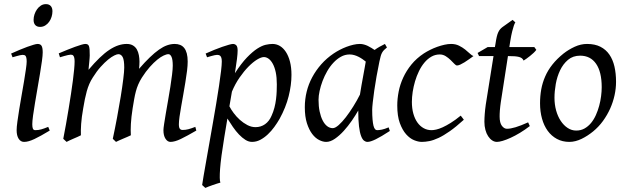

<svg xmlns="http://www.w3.org/2000/svg" viewBox="-20 -671 3046 935"><path d="M222.2 -35.2Q199.2 -21.5 180.9 -11.2Q162.6 -1 147.5 6.1Q132.3 13.2 120.1 16.6Q107.9 20 97.2 20Q80.6 20 70.8 4.6Q61 -10.7 61 -37.1Q61 -51.8 64.7 -78.9Q68.4 -106 73.7 -138.9Q79.1 -171.9 85.4 -207.8Q91.8 -243.7 97.2 -276.1Q102.5 -308.6 106.2 -334Q109.9 -359.4 109.9 -371.1Q109.9 -382.3 108.4 -388.9Q106.9 -395.5 104.5 -398.7Q102.1 -401.9 98.1 -402.8Q94.2 -403.8 89.8 -403.8Q85.9 -403.8 77.9 -402.1Q69.8 -400.4 61.5 -397.9Q52.2 -395.5 41 -392.1L34.2 -410.2Q54.7 -419.4 75 -428Q95.2 -436.5 112.8 -442.9Q130.4 -449.2 143.6 -453.1Q156.7 -457 163.1 -457Q176.8 -457 182.4 -447.8Q188 -438.5 188 -416Q188 -401.9 184.3 -374.3Q180.7 -346.7 174.8 -312.5Q168.9 -278.3 162.6 -241Q156.2 -203.6 150.4 -169.4Q144.5 -135.3 140.9 -107.7Q137.2 -80.1 137.2 -65.9Q137.2 -50.8 140.4 -43.9Q143.6 -37.1 151.9 -37.1Q167 -37.1 180.9 -41Q194.8 -44.9 214.8 -53.2ZM235.4 -616.2Q235.4 -602.5 231.2 -589.1Q227.1 -575.7 219.2 -564.7Q211.4 -553.7 200.2 -546.9Q189 -540 175.3 -540Q160.2 -540 151.9 -548.8Q143.6 -557.6 143.6 -574.2Q143.6 -587.4 147.9 -600.8Q152.3 -614.3 160.2 -625.5Q168 -636.7 179 -643.8Q189.9 -650.9 203.6 -650.9Q218.8 -650.9 227.1 -641.8Q235.4 -632.8 235.4 -616.2Z M936 -35.2Q890.6 -8.8 860.8 5.6Q831.1 20 810.1 20Q795.9 20 785.9 4.6Q775.9 -10.7 775.9 -37.1Q775.9 -45.9 779.3 -67.9Q782.7 -89.8 787.6 -119.4Q792.5 -148.9 798.6 -182.6Q804.7 -216.3 809.6 -248.3Q814.5 -280.3 817.9 -307.6Q821.3 -335 821.3 -351.1Q821.3 -381.3 815.2 -394.3Q809.1 -407.2 800.3 -407.2Q791 -407.2 776.9 -400.6Q762.7 -394 745.6 -380.1Q728.5 -366.2 709.2 -344.5Q689.9 -322.8 670.9 -293Q660.2 -275.9 653.1 -259.3Q646 -242.7 641.4 -224.9Q636.7 -207 633.3 -187.3Q629.9 -167.5 626 -144Q619.1 -99.6 617.4 -67.9Q615.7 -36.1 617.2 -12.2Q610.4 -8.8 600.6 -4.6Q590.8 -0.5 580.6 3.9Q570.3 8.3 560.8 12.5Q551.3 16.6 544.9 20L529.3 4.9Q540 -44.9 550 -98.6Q560.1 -152.3 567.9 -200.4Q575.7 -248.5 580.3 -286.1Q585 -323.7 585 -341.8Q585 -378.9 577.4 -393.1Q569.8 -407.2 556.2 -407.2Q549.8 -407.2 536.6 -400.9Q523.4 -394.5 506.3 -380.6Q489.3 -366.7 470 -345.2Q450.7 -323.7 432.1 -293.9Q421.9 -278.3 414.8 -261.7Q407.7 -245.1 402.6 -226.8Q397.5 -208.5 393.3 -188Q389.2 -167.5 385.3 -144Q377.4 -99.6 375.2 -67.6Q373 -35.6 374 -12.2Q367.7 -8.8 358.2 -4.6Q348.6 -0.5 338.6 3.9Q328.6 8.3 319.3 12.5Q310.1 16.6 304.2 20L288.1 4.9Q294.9 -29.3 301.5 -66.7Q308.1 -104 314.2 -141.1Q320.3 -178.2 325.7 -213.6Q331.1 -249 335 -279.3Q338.9 -309.6 341.1 -333.3Q343.3 -356.9 343.3 -371.1Q343.3 -382.3 341.8 -388.9Q340.3 -395.5 337.6 -399.2Q335 -402.8 331.5 -403.8Q328.1 -404.8 324.2 -404.8Q319.3 -404.8 310.8 -402.8Q302.2 -400.9 293.5 -398.4Q283.2 -395.5 272 -392.1L266.1 -411.1Q286.6 -419.9 307.1 -428.2Q327.6 -436.5 345.2 -442.9Q362.8 -449.2 376 -453.1Q389.2 -457 395 -457Q402.3 -457 406.7 -454.6Q411.1 -452.1 413.3 -446Q415.5 -439.9 416.3 -429Q417 -418 417 -400.9Q417 -395.5 416.3 -387.5Q415.5 -379.4 414.8 -369.9Q414.1 -360.4 412.8 -350.1Q411.6 -339.8 411.1 -331.1Q439.9 -365.2 465.1 -389.4Q490.2 -413.6 512.9 -428.5Q535.6 -443.4 556.4 -450.2Q577.1 -457 597.2 -457Q615.2 -457 627.4 -449.7Q639.6 -442.4 646.5 -430.2Q653.3 -418 656.2 -402.6Q659.2 -387.2 659.2 -371.1Q659.2 -361.8 658.7 -354.2Q658.2 -346.7 657.2 -335.9Q685.5 -368.7 709.5 -391.6Q733.4 -414.6 754.2 -429.2Q774.9 -443.8 793.7 -450.4Q812.5 -457 831.1 -457Q845.2 -457 856.9 -452.4Q868.7 -447.8 877 -437.5Q885.3 -427.2 889.6 -410.9Q894 -394.5 894 -371.1Q894 -352.5 890.9 -326.4Q887.7 -300.3 882.8 -271Q877.9 -241.7 872.6 -210.9Q867.2 -180.2 862.3 -152.6Q857.4 -125 854.2 -102.3Q851.1 -79.6 851.1 -65.9Q851.1 -49.3 856 -43.7Q860.8 -38.1 869.1 -38.1Q883.3 -38.1 897.2 -41.7Q911.1 -45.4 931.2 -53.2Z M1265.1 -393.1Q1252 -393.1 1231.9 -380.9Q1211.9 -368.7 1189.9 -346.4Q1168 -324.2 1146.5 -293.2Q1125 -262.2 1109.4 -224.6L1097.2 -153.3Q1104.5 -138.7 1117.7 -120.8Q1130.9 -103 1147.9 -87.6Q1165 -72.3 1184.6 -62Q1204.1 -51.8 1224.1 -51.8Q1250.5 -51.8 1270.8 -66.2Q1291 -80.6 1302.2 -106.9Q1311 -126 1316.4 -146.7Q1321.8 -167.5 1324.2 -187.7Q1326.7 -208 1327.4 -226.6Q1328.1 -245.1 1328.1 -259.8Q1328.1 -293.9 1322.8 -319.1Q1317.4 -344.2 1308.3 -360.6Q1299.3 -377 1288.1 -385Q1276.9 -393.1 1265.1 -393.1ZM1137.2 -424.8Q1137.2 -410.2 1134 -383.8Q1130.9 -357.4 1124 -314.5Q1155.3 -362.8 1182.6 -391.1Q1210 -419.4 1232.7 -434.1Q1255.4 -448.7 1273.9 -452.9Q1292.5 -457 1307.1 -457Q1326.2 -457 1342.8 -447.3Q1359.4 -437.5 1372.1 -418.2Q1384.8 -398.9 1392.1 -370.8Q1399.4 -342.8 1399.4 -306.2Q1399.4 -257.3 1385.7 -202.6Q1372.1 -147.9 1341.3 -91.8Q1330.1 -72.3 1315.7 -52.5Q1301.3 -32.7 1284.2 -16.6Q1267.1 -0.5 1247.8 9.8Q1228.5 20 1207.5 20Q1190.9 20 1175 10Q1159.2 0 1143.8 -16.1Q1128.4 -32.2 1114.3 -52.7Q1100.1 -73.2 1087.4 -93.8L1072.3 -2.9Q1055.7 97.7 1051.8 151.1Q1047.9 204.6 1053.2 218.3Q1045.9 220.2 1036.1 223.4Q1026.4 226.6 1015.9 230.2Q1005.4 233.9 995.8 237.5Q986.3 241.2 980 244.1L964.4 230Q966.3 215.8 971.4 186Q976.6 156.2 983.6 116.2Q990.7 76.2 999 28.8Q1007.3 -18.6 1015.9 -67.4Q1024.4 -116.2 1032.5 -164.1Q1040.5 -211.9 1046.6 -252.7Q1052.7 -293.5 1056.4 -324.5Q1060.1 -355.5 1060.1 -371.1Q1060.1 -382.3 1058.1 -388.9Q1056.2 -395.5 1052.7 -398.7Q1049.3 -401.9 1045.4 -402.8Q1041.5 -403.8 1037.1 -403.8Q1032.7 -403.8 1024.7 -402.1Q1016.6 -400.4 1008.3 -397.9Q999 -395.5 988.3 -392.1L981.4 -410.2Q1002 -419.4 1022.9 -428Q1043.9 -436.5 1062.3 -442.9Q1080.6 -449.2 1094.5 -453.1Q1108.4 -457 1114.3 -457Q1124 -457 1130.6 -450.4Q1137.2 -443.8 1137.2 -424.8Z M1732.9 -210.4Q1736.3 -232.4 1740.5 -256.1Q1744.6 -279.8 1748.8 -301.8Q1752.9 -323.7 1756.1 -342Q1759.3 -360.4 1761.2 -371.1Q1753.9 -377 1745.1 -383.1Q1736.3 -389.2 1726.3 -394.3Q1716.3 -399.4 1705.3 -402.6Q1694.3 -405.8 1682.6 -405.8Q1660.2 -405.8 1640.4 -394.8Q1620.6 -383.8 1603.8 -365.7Q1586.9 -347.7 1573.5 -324.5Q1560.1 -301.3 1550.8 -276.6Q1541.5 -252 1536.4 -228Q1531.2 -204.1 1531.2 -185.1Q1531.2 -153.3 1536.6 -127.9Q1542 -102.5 1551.3 -84.5Q1560.5 -66.4 1573.2 -56.6Q1585.9 -46.9 1600.6 -46.9Q1612.3 -46.9 1629.2 -61.8Q1646 -76.7 1664.3 -100.3Q1682.6 -124 1700.7 -153.1Q1718.8 -182.1 1732.9 -210.4ZM1878.4 -33.2Q1835.9 -5.4 1809.8 7.3Q1783.7 20 1769.5 20Q1760.7 20 1752.7 13.9Q1744.6 7.8 1738.3 -9Q1731.9 -25.9 1728.3 -55.7Q1724.6 -85.4 1724.6 -132.8Q1711.9 -110.4 1693.6 -83.7Q1675.3 -57.1 1654.3 -33.9Q1633.3 -10.7 1611.1 4.6Q1588.9 20 1568.4 20Q1552.2 20 1533.9 10.7Q1515.6 1.5 1500.2 -18.8Q1484.9 -39.1 1474.6 -71Q1464.4 -103 1464.4 -148.9Q1464.4 -187.5 1473.4 -224.4Q1482.4 -261.2 1500.5 -294.9Q1518.6 -328.6 1544.7 -358.2Q1570.8 -387.7 1605.5 -411.1Q1618.7 -419.9 1634.5 -428.2Q1650.4 -436.5 1667.2 -442.9Q1684.1 -449.2 1700.7 -453.1Q1717.3 -457 1732.4 -457Q1742.7 -457 1752.4 -454.3Q1762.2 -451.7 1771.2 -447.3Q1780.3 -442.9 1788.6 -437.7Q1796.9 -432.6 1804.2 -427.7Q1815.4 -436 1828.1 -443.1Q1840.8 -450.2 1854.5 -457L1864.3 -439.9Q1856 -433.1 1850.6 -427.7Q1845.2 -422.4 1841.1 -415.3Q1836.9 -408.2 1834 -397.9Q1831.1 -387.7 1827.6 -371.1Q1820.3 -335.9 1813.7 -299.1Q1807.1 -262.2 1802.5 -229.5Q1797.9 -196.8 1795.2 -171.9Q1792.5 -147 1792.5 -136.2Q1792.5 -108.4 1794.2 -89.4Q1795.9 -70.3 1798.8 -58.8Q1801.8 -47.4 1806.2 -42.2Q1810.5 -37.1 1816.4 -37.1Q1826.2 -37.1 1839.6 -39.8Q1853 -42.5 1872.6 -50.8Z M2285.6 -397.9Q2275.4 -390.6 2263.9 -382.3Q2252.4 -374 2241.7 -367.4Q2231 -360.8 2221.4 -356.4Q2211.9 -352.1 2205.6 -352.1Q2200.2 -352.1 2192.4 -360.4Q2184.6 -368.7 2174.1 -378.9Q2163.6 -389.2 2150.4 -397.5Q2137.2 -405.8 2121.6 -405.8Q2099.1 -405.8 2080.6 -395Q2062 -384.3 2046.9 -366.2Q2031.7 -348.1 2020.3 -324.5Q2008.8 -300.8 2001.2 -275.1Q1993.7 -249.5 1989.7 -223.6Q1985.8 -197.8 1985.8 -174.8Q1985.8 -143.1 1992.9 -117.7Q2000 -92.3 2012.7 -74.5Q2025.4 -56.6 2043 -46.9Q2060.5 -37.1 2081.5 -37.1Q2090.3 -37.1 2104 -40Q2117.7 -43 2135.5 -51Q2153.3 -59.1 2175.3 -72.8Q2197.3 -86.4 2223.6 -107.9Q2227.5 -102.5 2231.9 -97.2Q2236.3 -91.8 2238.8 -87.9Q2200.7 -53.2 2170.4 -32Q2140.1 -10.7 2115.5 0.7Q2090.8 12.2 2071 16.1Q2051.3 20 2033.7 20Q2017.1 20 1996.6 11.7Q1976.1 3.4 1957.8 -17.1Q1939.5 -37.6 1927 -71.8Q1914.6 -106 1914.6 -157.2Q1914.6 -189.9 1921.4 -224.9Q1928.2 -259.8 1943.6 -293.2Q1959 -326.7 1983.6 -356.9Q2008.3 -387.2 2044.4 -411.1Q2058.1 -419.9 2074.7 -428.2Q2091.3 -436.5 2109.1 -442.9Q2127 -449.2 2144.3 -453.1Q2161.6 -457 2176.8 -457Q2198.2 -457 2215.1 -448.7Q2231.9 -440.4 2245.1 -429.9Q2258.3 -419.4 2268.3 -409.9Q2278.3 -400.4 2285.6 -397.9Z M2560.1 -57.1Q2536.1 -38.6 2512.2 -24.2Q2488.3 -9.8 2466.8 0Q2445.3 9.8 2428 14.9Q2410.6 20 2399.9 20Q2387.7 20 2376.7 12.7Q2365.7 5.4 2357.2 -7.6Q2348.6 -20.5 2343.8 -38.6Q2338.9 -56.6 2338.9 -78.1Q2338.9 -87.4 2339.4 -96.7Q2339.8 -106 2340.6 -116Q2341.3 -126 2342.5 -137.2Q2343.8 -148.4 2345.7 -162.1L2383.3 -397.9H2313L2305.7 -413.1L2355 -441.9H2390.1L2393.1 -459Q2396 -479 2399.2 -492.2Q2402.3 -505.4 2406.5 -514.2Q2410.6 -522.9 2415.5 -528.6Q2420.4 -534.2 2426.8 -539.1L2476.1 -574.2L2489.7 -562Q2486.3 -557.6 2482.4 -546.4Q2479 -536.6 2474.4 -518.6Q2469.7 -500.5 2464.8 -470.2L2460.4 -441.9H2582L2591.8 -428.2Q2586.9 -421.4 2578.4 -413.3Q2569.8 -405.3 2560.5 -397.9Q2551.3 -390.6 2542.7 -384.5Q2534.2 -378.4 2529.8 -376Q2526.9 -382.8 2521.7 -387Q2516.6 -391.1 2507.8 -393.6Q2499 -396 2486.1 -397Q2473.1 -397.9 2455.1 -397.9H2453.6L2418.9 -173.8Q2417.5 -164.6 2416.3 -154.1Q2415 -143.6 2414.3 -134Q2413.6 -124.5 2413.3 -116.2Q2413.1 -107.9 2413.1 -103Q2413.1 -72.8 2424.1 -58.3Q2435.1 -43.9 2448.7 -43.9Q2465.8 -43.9 2490.5 -51.3Q2515.1 -58.6 2551.8 -75.2Z M2910.2 -246.1Q2910.2 -320.8 2882.8 -360.4Q2855.5 -399.9 2805.2 -399.9Q2770 -399.9 2746.1 -379.6Q2722.2 -359.4 2707.5 -328.6Q2692.9 -297.9 2686.5 -262Q2680.2 -226.1 2680.2 -194.8Q2680.2 -162.1 2688.2 -133.1Q2696.3 -104 2710.7 -82.3Q2725.1 -60.5 2744.4 -47.9Q2763.7 -35.2 2786.1 -35.2Q2808.6 -35.2 2826.4 -45.2Q2844.2 -55.2 2858.2 -72Q2872.1 -88.9 2881.8 -110.6Q2891.6 -132.3 2897.9 -155.8Q2904.3 -179.2 2907.2 -202.6Q2910.2 -226.1 2910.2 -246.1ZM2980 -272.9Q2980 -240.2 2972.7 -206.8Q2965.3 -173.3 2951.2 -141.8Q2937 -110.4 2916.3 -81.8Q2895.5 -53.2 2868.2 -30.8Q2855.5 -20.5 2841.3 -11.2Q2827.1 -2 2812.5 5.1Q2797.9 12.2 2782.7 16.1Q2767.6 20 2752.9 20Q2718.8 20 2692.1 5.6Q2665.5 -8.8 2647.2 -33.9Q2628.9 -59.1 2619.4 -93.5Q2609.9 -127.9 2609.9 -168Q2609.9 -203.1 2615.7 -235.6Q2621.6 -268.1 2634.8 -298.3Q2647.9 -328.6 2669.9 -356.4Q2691.9 -384.3 2724.1 -410.2Q2749 -429.7 2778.8 -443.4Q2808.6 -457 2838.9 -457Q2877 -457 2903.8 -443.4Q2930.7 -429.7 2947.5 -405.3Q2964.4 -380.9 2972.2 -347.2Q2980 -313.5 2980 -272.9Z"/></svg>

Font: Gentium Plus
Style: Italic
Weight: 400
Italic angle: -8°
Designer: J. Victor Gaultney, Annie Olsen, Iska Routamaa
Foundry: SIL International
Version: Version 1.510